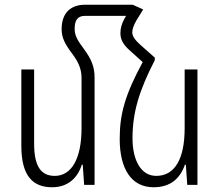

<svg xmlns="http://www.w3.org/2000/svg" viewBox="-20 -780 927 810"><path d="M379 -453C379 -499 365 -531 335 -572C304 -613 295 -632 295 -659C295 -694 307 -713 338 -713H512L506 -703C493 -680 488 -660 488 -640C488 -612 501 -590 530 -565L582 -518C508 -381 485 -300 485 -194C485 -69 533 10 628 10C699 10 740 -27 760 -85H764L770 0H813V-487H759V-239C759 -107 716 -38 639 -38C574 -38 539 -105 539 -197C539 -307 568 -400 633 -526V-537L572 -591C549 -612 538 -627 538 -644C538 -658 545 -675 555 -693L584 -740L540 -760H338C281 -760 240 -728 240 -657C240 -621 254 -594 285 -553C312 -517 324 -487 324 -451V-239C324 -109 281 -38 211 -38C156 -38 124 -74 124 -173V-487H70V-165C70 -37 119 10 200 10C264 10 307 -27 325 -85H329L335 0H379Z"/></svg>

Font: Noto Sans Armenian Condensed Light
Style: Regular
Weight: 300
Width: 3
Designer: Monotype Design Team
Foundry: Monotype Imaging Inc.
Version: Version 2.008